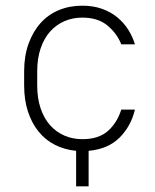

<svg xmlns="http://www.w3.org/2000/svg" viewBox="-20 -526 545 676"><path d="M248 5Q207 1 173.5 -16Q140 -33 116 -62.5Q92 -92 78.5 -133Q65 -174 65 -225V-275Q65 -329 80.5 -372Q96 -415 123 -445Q150 -475 187.5 -490.5Q225 -506 270 -506Q308 -506 339 -495Q370 -484 393 -465Q416 -446 431.5 -421.5Q447 -397 455 -370H407Q392 -408 358.5 -436Q325 -464 270 -464Q236 -464 207 -451.5Q178 -439 156.5 -415Q135 -391 123 -355.5Q111 -320 111 -275V-225Q111 -180 123 -144.5Q135 -109 156.5 -85Q178 -61 207 -48.5Q236 -36 270 -36Q327 -36 359.5 -64.5Q392 -93 407 -140H455Q441 -81 400.5 -41Q360 -1 292 5V130H248Z"/></svg>

Font: PT Root UI Web Light
Style: Regular
Weight: 300
Designer: Vitaly Kuzmin
Foundry: ParaType Ltd.
Version: Version 1.000W